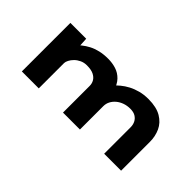

<svg xmlns="http://www.w3.org/2000/svg" viewBox="-3 -1018 1491 1491"><g transform="rotate(45 742.5 -272.0)"><path d="M200 0V-533H374L381 -405L338 -429Q360 -450 386 -471Q412 -492 443.5 -508.5Q475 -525 515 -534.5Q555 -544 604 -544Q651 -544 692 -531Q733 -518 764 -486Q795 -454 811 -398L762 -404L772 -418Q793 -441 820 -463.5Q847 -486 881 -504Q915 -522 956.5 -533Q998 -544 1047 -544Q1136 -544 1189.5 -512Q1243 -480 1266.5 -428.5Q1290 -377 1290 -317V0H1104V-292Q1104 -318 1093 -340.5Q1082 -363 1059.5 -377Q1037 -391 1001 -391Q966 -391 936.5 -380.5Q907 -370 885 -351.5Q863 -333 850.5 -309Q838 -285 838 -257V0H652V-293Q652 -320 639 -342Q626 -364 598.5 -377.5Q571 -391 524 -391Q493 -391 467.5 -379Q442 -367 424 -349Q406 -331 396 -311.5Q386 -292 386 -278V0Z"/></g></svg>

Font: Lexend Zetta ExtraBold
Style: Regular
Weight: 800
Designer: Bonnie Shaver-Troup, Thomas Jockin
Foundry: Lexend
Version: Version 1.007